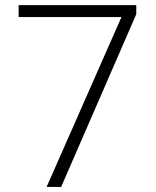

<svg xmlns="http://www.w3.org/2000/svg" viewBox="-20 -734 611 754"><path d="M220.2 0 515.1 -678.2V-713.9H53.2V-667H457L163.1 0Z"/></svg>

Font: Open Sans 300
Style: Regular
Weight: 300
Foundry: Ascender Corporation
Version: Version 1.100;PS 001.100;hotconv 1.0.88;makeotf.lib2.5.64775